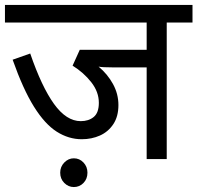

<svg xmlns="http://www.w3.org/2000/svg" viewBox="-20 -642 797 775"><path d="M653 -551V0H572V-370H435Q394 -370 378 -373Q414 -343 436 -303Q458 -263 458 -218Q458 -172 437.5 -141Q417 -110 383.5 -95Q350 -80 310 -80Q257 -80 209 -110.5Q161 -141 117 -211.5Q73 -282 31 -401L102 -426Q148 -292 198 -222.5Q248 -153 306 -153Q338 -153 358.5 -170Q379 -187 379 -227Q379 -271 348.5 -310Q318 -349 273 -377L302 -441H572V-551H0V-622H757V-551ZM223 55Q223 31 239.5 14Q256 -3 278 -3Q301 -3 317 14Q333 31 333 55Q333 80 317 96.5Q301 113 278 113Q256 113 239.5 96.5Q223 80 223 55Z"/></svg>

Font: RS Noto Sans
Style: Regular
Weight: 400
Designer: Monotype Design Team
Foundry: Monotype Imaging Inc.
Version: Version 3.10